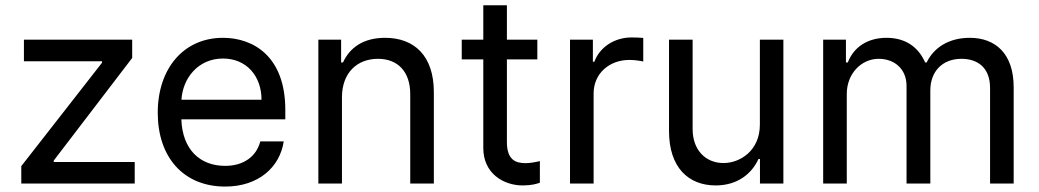

<svg xmlns="http://www.w3.org/2000/svg" viewBox="-20 -696 3939 728"><path d="M60.7 0H490.8V-81.7H183.9V-87.4L481.2 -476.2V-545.5H70.7V-463.8H366.8V-458.1L60.7 -66.1Z M833.8 11.4C960.6 11.4 1041.2 -62.5 1055.8 -159.8H967C951.7 -101.6 902.7 -67.1 833.8 -67.1C737.6 -67.1 671.5 -129.6 667.6 -243.6H1061.8V-279.5C1061.8 -481.2 941.8 -552.6 825.3 -552.6C676.5 -552.6 578.1 -436.4 578.1 -268.5C578.1 -100.5 675.1 11.4 833.8 11.4ZM668 -317.8C672.9 -400.6 732.2 -474.1 825.6 -474.1C914.4 -474.1 971.6 -407.7 971.6 -317.8Z M1276.6 -327.1C1276.6 -420.1 1334.2 -473 1413 -473C1489.3 -473 1535.5 -423.3 1535.5 -339.1V0H1625V-346.6C1625 -484.7 1550.8 -552.6 1440 -552.6C1357.6 -552.6 1306.1 -515.3 1280.5 -459.2H1273.4V-545.5H1187.1V0H1276.6Z M2017.4 -545.5H1902V-676.1H1812.5V-545.5H1730.8V-470.9H1812.5V-134.6C1812.5 -38.7 1888.8 7.5 1963.1 7.1C1995 7.1 2015.3 1.1 2027 -3.2V-85.2C2008.9 -81 1990.8 -77.4 1972.7 -77.4C1936.1 -77.4 1902 -88.8 1902 -157.3V-470.9H2017.4Z M2141.3 0H2230.8V-342C2230.8 -415.5 2288.4 -468.8 2366.8 -468.8C2388.8 -468.8 2412.6 -464.5 2419 -462.7V-552.2C2409.1 -553.3 2387.4 -554 2374.6 -554C2309.7 -554 2253.6 -517 2233.7 -462H2228V-545.5H2141.3Z M2861.2 -223.7C2861.2 -123.9 2785.2 -77.8 2723.4 -77.8C2654.8 -77.8 2606.2 -127.8 2606.2 -206.3V-545.5H2516.7V-198.9C2516.7 -60.7 2590.6 7.1 2693.5 7.1C2775.9 7.1 2830.3 -36.9 2855.8 -93H2861.5V0H2950.3V-545.5H2861.2Z M3101.2 0H3190.7V-339.8C3190.7 -418 3247.2 -473 3311.4 -473C3373.9 -473 3417.3 -432.2 3417.3 -370.7V0H3507.5V-353.3C3507.5 -422.6 3550.8 -473 3625.7 -473C3684.3 -473 3734 -441.8 3734 -362.6V0H3823.5V-365.1C3823.5 -492.5 3754.6 -552.6 3657 -552.6C3578.5 -552.6 3521 -516.3 3493.6 -459.2H3487.9C3461.6 -518.1 3413.4 -552.6 3341.3 -552.6C3270.2 -552.6 3217.3 -518.1 3194.6 -459.2H3187.5V-545.5H3101.2Z"/></svg>

Font: Margiela Sans Text
Style: Regular
Weight: 400
Designer: Stefan Endress, Andreas Faust
Version: Version 1.100;FEAKit 1.0